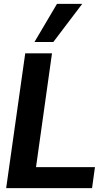

<svg xmlns="http://www.w3.org/2000/svg" viewBox="-20 -977 561 997"><path d="M12 0 111 -700H250L167 -109H473L458 0ZM159 -759 276 -957H407L257 -759Z"/></svg>

Font: Host Grotesk ExtraBold
Style: Italic
Weight: 800
Italic angle: -8°
Designer: Doğukan Karapınar
Foundry: Element Type
Version: Version 1.003; ttfautohint (v1.8.4.7-5d5b)